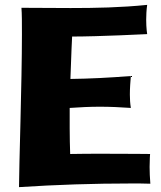

<svg xmlns="http://www.w3.org/2000/svg" viewBox="-20 -751 659 788"><path d="M517 -308C514 -327 513 -345 513 -363C513 -389 515 -414 517 -439C428 -432 348 -428 269 -427C272 -524 276 -601 276 -601C386 -601 584 -611 584 -611C584 -611 580 -635 580 -670C580 -688 581 -709 584 -731C476 -720 372 -718 270 -718C202 -718 135 -719 68 -719C70 -695 70 -657 70 -610C70 -413 58 -60 58 17C212 7 365 2 520 2C545 2 572 2 597 3C595 -22 594 -46 594 -66C594 -97 596 -119 596 -119C596 -119 506 -120 408 -120C360 -120 310 -120 268 -119C267 -150 266 -187 266 -226V-308C308 -311 349 -313 390 -313C432 -313 475 -311 517 -308Z"/></svg>

Font: Galindo
Style: Regular
Weight: 400
Designer: Astigmatic (AOETI)
Foundry: Astigmatic (AOETI)
Version: Version 1.000